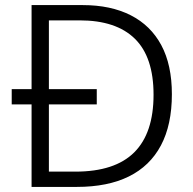

<svg xmlns="http://www.w3.org/2000/svg" viewBox="-20 -734 757 754"><path d="M305 -714Q415 -714 493.5 -674Q572 -634 613.5 -556.5Q655 -479 655 -364Q655 -244 612 -163Q569 -82 486 -41Q403 0 282 0H104V-324H26V-384H104V-714ZM293 -654H172V-384H360V-324H172V-60H276Q431 -60 507 -135.5Q583 -211 583 -362Q583 -510 509.5 -582Q436 -654 293 -654Z"/></svg>

Font: Noto Sans Syriac Eastern Light
Style: Regular
Weight: 300
Designer: Patrick Giasson and the Monotype Design Team
Foundry: Monotype Imaging Inc.
Version: Version 3.001